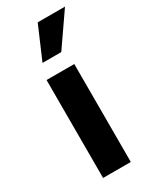

<svg xmlns="http://www.w3.org/2000/svg" viewBox="-182 -747 646 798"><g transform="rotate(-30 140.5 -348.0)"><path d="M195 0H62V-470H195ZM173 -540H83L150 -696H281Z"/></g></svg>

Font: Gantari
Style: Bold
Weight: 700
Designer: Anugrah Pasau
Foundry: Lafontype
Version: Version 1.000